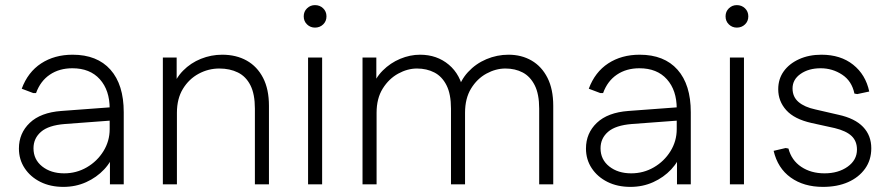

<svg xmlns="http://www.w3.org/2000/svg" viewBox="-20 -721 3469 751"><path d="M228 10Q177 10 138 -9.5Q99 -29 76.5 -63Q54 -97 54 -140Q54 -200 96.5 -240.5Q139 -281 220 -287L422 -302V-250L234 -236Q170 -231 140.5 -205.5Q111 -180 111 -141Q111 -97 145 -70Q179 -43 231 -43Q279 -43 319.5 -66.5Q360 -90 384.5 -129.5Q409 -169 409 -216V-296Q409 -368 370.5 -411Q332 -454 263 -454Q212 -454 175 -429Q138 -404 121 -357H110L65 -374Q89 -439 141 -473Q193 -507 264 -507Q360 -507 412 -448.5Q464 -390 464 -282V0H410V-145L429 -130Q417 -90 387.5 -58.5Q358 -27 317 -8.5Q276 10 228 10Z M617 0V-496H671V-361L652 -370Q666 -414 696 -444.5Q726 -475 766 -491Q806 -507 849 -507Q904 -507 945 -484Q986 -461 1009 -416.5Q1032 -372 1032 -307V0H977V-296Q977 -353 959.5 -387.5Q942 -422 910.5 -437.5Q879 -453 838 -453Q795 -453 757 -432.5Q719 -412 695.5 -373.5Q672 -335 672 -280V0Z M1185 0V-496H1240V0ZM1212 -613Q1194 -613 1181 -625.5Q1168 -638 1168 -657Q1168 -676 1181 -688.5Q1194 -701 1212 -701Q1231 -701 1244 -688.5Q1257 -676 1257 -657Q1257 -638 1244 -625.5Q1231 -613 1212 -613Z M1398 0V-496H1452V-355L1433 -372Q1447 -415 1477 -445Q1507 -475 1545.5 -491Q1584 -507 1623 -507Q1689 -507 1735.5 -468Q1782 -429 1794 -359H1768Q1780 -406 1810.5 -439Q1841 -472 1882.5 -489.5Q1924 -507 1969 -507Q2020 -507 2059.5 -484Q2099 -461 2121.5 -416.5Q2144 -372 2144 -307V0H2089V-296Q2089 -353 2071.5 -387.5Q2054 -422 2024.5 -437.5Q1995 -453 1957 -453Q1919 -453 1882.5 -433Q1846 -413 1822.5 -374.5Q1799 -336 1799 -280V0H1744V-296Q1744 -353 1726.5 -387.5Q1709 -422 1679 -437.5Q1649 -453 1611 -453Q1574 -453 1537.5 -433Q1501 -413 1477 -374.5Q1453 -336 1453 -280V0Z M2446 10Q2395 10 2356 -9.5Q2317 -29 2294.5 -63Q2272 -97 2272 -140Q2272 -200 2314.5 -240.5Q2357 -281 2438 -287L2640 -302V-250L2452 -236Q2388 -231 2358.5 -205.5Q2329 -180 2329 -141Q2329 -97 2363 -70Q2397 -43 2449 -43Q2497 -43 2537.5 -66.5Q2578 -90 2602.5 -129.5Q2627 -169 2627 -216V-296Q2627 -368 2588.5 -411Q2550 -454 2481 -454Q2430 -454 2393 -429Q2356 -404 2339 -357H2328L2283 -374Q2307 -439 2359 -473Q2411 -507 2482 -507Q2578 -507 2630 -448.5Q2682 -390 2682 -282V0H2628V-145L2647 -130Q2635 -90 2605.5 -58.5Q2576 -27 2535 -8.5Q2494 10 2446 10Z M2835 0V-496H2890V0ZM2862 -613Q2844 -613 2831 -625.5Q2818 -638 2818 -657Q2818 -676 2831 -688.5Q2844 -701 2862 -701Q2881 -701 2894 -688.5Q2907 -676 2907 -657Q2907 -638 2894 -625.5Q2881 -613 2862 -613Z M3199 10Q3124 10 3073 -26.5Q3022 -63 3006 -131L3053 -142L3064 -140Q3076 -94 3114 -68.5Q3152 -43 3205 -43Q3259 -43 3295.5 -69Q3332 -95 3332 -136Q3332 -169 3311 -189Q3290 -209 3245 -220L3154 -240Q3087 -255 3055.5 -290Q3024 -325 3024 -372Q3024 -412 3045.5 -442Q3067 -472 3105.5 -489.5Q3144 -507 3193 -507Q3268 -507 3317 -468Q3366 -429 3380 -363L3333 -353L3322 -355Q3312 -404 3274 -429Q3236 -454 3190 -454Q3143 -454 3111.5 -432Q3080 -410 3080 -375Q3080 -342 3103.5 -322Q3127 -302 3169 -293L3260 -272Q3324 -258 3356 -224.5Q3388 -191 3388 -141Q3388 -95 3363.5 -61Q3339 -27 3297 -8.5Q3255 10 3199 10Z"/></svg>

Font: Fustat Light
Style: Regular
Weight: 300
Designer: Mohamed Gaber, Khaled Hosny, Laura Garcia Mut
Foundry: Kief Type Foundry, Alif Type Foundry, Hard Type Foundry
Version: Version 1.007